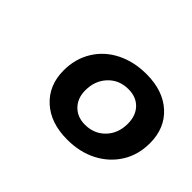

<svg xmlns="http://www.w3.org/2000/svg" viewBox="-76 -920 607 607"><g transform="rotate(45 227.0 -617.0)"><path d="M454 -632Q454 -580 429 -540Q404 -500 360.5 -477.5Q317 -455 261 -455Q186 -455 142 -495.5Q98 -536 98 -602Q98 -654 123 -694.5Q148 -735 192 -757Q236 -779 292 -779Q366 -779 410 -739Q454 -699 454 -632ZM191 -606Q191 -571 212 -549.5Q233 -528 267 -528Q308 -528 334.5 -555.5Q361 -583 361 -626Q361 -662 340.5 -683.5Q320 -705 285 -705Q244 -705 217.5 -677Q191 -649 191 -606Z"/></g></svg>

Font: Gontserrat Medium
Style: Italic
Weight: 500
Italic angle: -11.3°
Designer: Julieta Ulanovsky
Foundry: Julieta Ulanovsky
Version: Version 6.001